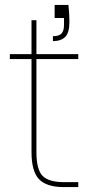

<svg xmlns="http://www.w3.org/2000/svg" viewBox="-20 -760 378 780"><path d="M202 -740H258Q262 -701 262 -671Q262 -627 245 -610Q228 -593 195 -593V-613Q220 -613 230 -624Q240 -635 240 -658V-687H202ZM108 -142V-520H20V-540H108V-678H128V-540H298V-520H128V-142Q128 -71 153 -45.5Q178 -20 241 -20H298V0H239Q169 0 138.5 -32Q108 -64 108 -142Z"/></svg>

Font: SVN-Poppins Thin
Style: Regular
Weight: 100
Designer: Ninad Kale (Devanagari), Jonny Pinhorn (Latin)
Foundry: Indian Type Foundry
Version: Version 3.002 2017